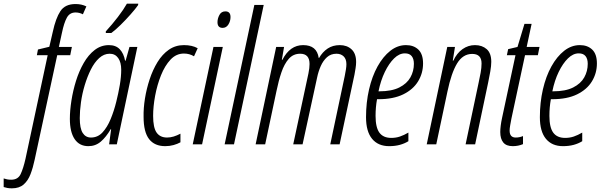

<svg xmlns="http://www.w3.org/2000/svg" viewBox="-147 -787 3292 1047"><path d="M-82 240Q-96 240 -107 238Q-118 236 -127 233V186Q-118 189 -108.5 191Q-99 193 -86 193Q-49 193 -34.5 162.5Q-20 132 -8 79L113 -486H54L60 -517L122 -532L141 -614Q157 -688 182.5 -726.5Q208 -765 265 -765Q298 -765 324 -752L305 -709Q286 -719 265 -719Q233 -719 217.5 -690.5Q202 -662 191 -609L174 -531H245L236 -486H165L42 84Q33 127 19.5 162.5Q6 198 -18 219Q-42 240 -82 240Z M335 10Q286 10 260 -28.5Q234 -67 234 -139Q234 -184 242.5 -238.5Q251 -293 267.5 -346Q284 -399 309.5 -443.5Q335 -488 369.5 -514.5Q404 -541 447 -541Q485 -541 506.5 -518Q528 -495 535 -456H538L559 -531H602L490 0H448L459 -83H457Q432 -40 403 -15Q374 10 335 10ZM349 -37Q386 -37 412 -65Q438 -93 456.5 -138Q475 -183 487 -232Q499 -280 506.5 -324.5Q514 -369 514 -407Q514 -447 497.5 -470.5Q481 -494 451 -494Q420 -494 394 -470.5Q368 -447 348.5 -408Q329 -369 315 -322.5Q301 -276 294.5 -229Q288 -182 288 -143Q288 -87 304 -62Q320 -37 349 -37ZM430 -616Q465 -654 496 -694.5Q527 -735 545 -767H607L606 -759Q592 -739 565.5 -709Q539 -679 510.5 -651Q482 -623 460 -607H430Z M754 10Q696 10 666 -28.5Q636 -67 636 -150Q635 -197 643.5 -250Q652 -303 669 -354.5Q686 -406 712 -448.5Q738 -491 774 -516Q810 -541 856 -541Q901 -541 931 -524L911 -480Q886 -495 856 -495Q814 -495 783 -462Q752 -429 731 -376.5Q710 -324 699 -265Q688 -206 688 -155Q688 -91 707 -64Q726 -37 764 -37Q782 -37 800 -42.5Q818 -48 837 -58V-11Q821 -2 799.5 4Q778 10 754 10Z M1067 -635Q1039 -635 1039 -666Q1039 -686 1049.5 -705.5Q1060 -725 1082 -725Q1110 -725 1110 -694Q1110 -672 1098.5 -653.5Q1087 -635 1067 -635ZM904 0 1017 -531H1068L955 0Z M1078 0 1240 -760H1291L1129 0Z M1247 0 1359 -531H1402L1390 -461H1393Q1434 -541 1506 -541Q1581 -541 1591 -471H1593Q1612 -504 1640 -522.5Q1668 -541 1706 -541Q1745 -541 1770 -518Q1795 -495 1795 -449Q1795 -434 1792 -415Q1789 -396 1786 -380L1705 0H1654L1733 -373Q1737 -393 1739.5 -409Q1742 -425 1742 -437Q1742 -465 1727 -479.5Q1712 -494 1688 -494Q1657 -494 1636 -475Q1615 -456 1602 -426.5Q1589 -397 1582 -363L1503 0H1452L1535 -387Q1538 -401 1539.5 -414.5Q1541 -428 1541 -438Q1541 -494 1490 -494Q1452 -494 1427.5 -466Q1403 -438 1387.5 -392Q1372 -346 1361 -292L1299 0Z M1975 10Q1915 10 1882 -30Q1849 -70 1849 -148Q1849 -228 1865.5 -299.5Q1882 -371 1912 -425Q1942 -479 1981.5 -510Q2021 -541 2067 -541Q2109 -541 2134.5 -516.5Q2160 -492 2160 -441Q2160 -388 2133 -343.5Q2106 -299 2052 -272.5Q1998 -246 1916 -246H1909Q1901 -203 1901 -155Q1901 -92 1922 -63.5Q1943 -35 1987 -35Q2012 -35 2034 -42.5Q2056 -50 2080 -64V-17Q2059 -4 2033 3Q2007 10 1975 10ZM1921 -289Q1989 -289 2030.5 -310Q2072 -331 2091 -365Q2110 -399 2110 -439Q2110 -466 2098 -481Q2086 -496 2061 -496Q2030 -496 2002 -468.5Q1974 -441 1951.5 -394.5Q1929 -348 1917 -289Z M2180 0 2292 -531H2334L2322 -456H2325Q2344 -497 2375 -519Q2406 -541 2443 -541Q2482 -541 2507 -519Q2532 -497 2532 -450Q2532 -428 2526.5 -396.5Q2521 -365 2515 -337L2444 0H2392L2463 -336Q2469 -363 2474 -390.5Q2479 -418 2479 -441Q2479 -493 2428 -493Q2377 -493 2345.5 -441Q2314 -389 2293 -288L2232 0Z M2649 10Q2614 10 2597.5 -10Q2581 -30 2581 -67Q2581 -82 2583.5 -102Q2586 -122 2591 -145L2664 -486H2617L2624 -519L2675 -531L2713 -657H2752L2725 -531H2795L2786 -486H2716L2642 -141Q2638 -120 2635 -103Q2632 -86 2632 -75Q2632 -37 2665 -37Q2686 -37 2705 -45V-1Q2679 10 2649 10Z M2923 10Q2863 10 2830 -30Q2797 -70 2797 -148Q2797 -228 2813.5 -299.5Q2830 -371 2860 -425Q2890 -479 2929.5 -510Q2969 -541 3015 -541Q3057 -541 3082.5 -516.5Q3108 -492 3108 -441Q3108 -388 3081 -343.5Q3054 -299 3000 -272.5Q2946 -246 2864 -246H2857Q2849 -203 2849 -155Q2849 -92 2870 -63.5Q2891 -35 2935 -35Q2960 -35 2982 -42.5Q3004 -50 3028 -64V-17Q3007 -4 2981 3Q2955 10 2923 10ZM2869 -289Q2937 -289 2978.5 -310Q3020 -331 3039 -365Q3058 -399 3058 -439Q3058 -466 3046 -481Q3034 -496 3009 -496Q2978 -496 2950 -468.5Q2922 -441 2899.5 -394.5Q2877 -348 2865 -289Z"/></svg>

Font: Noto Sans ExtraCondensed Light
Style: Italic
Weight: 300
Width: 2
Italic angle: -12°
Designer: Monotype Design Team
Foundry: Monotype Imaging Inc.
Version: Version 2.013; ttfautohint (v1.8.4.7-5d5b)